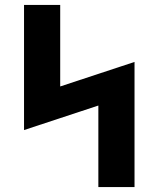

<svg xmlns="http://www.w3.org/2000/svg" viewBox="-20 -755 640 775"><path d="M377 0V-329L77 -230V-735H223V-406L523 -505V0Z"/></svg>

Font: Iosevka SS04 Heavy Extended
Style: Regular
Weight: 900
Width: 7
Monospace: yes
Designer: Belleve Invis
Foundry: Belleve Invis
Version: Version 19.0.0; ttfautohint (v1.8.4)